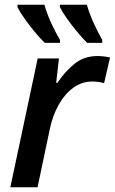

<svg xmlns="http://www.w3.org/2000/svg" viewBox="-20 -786 482 806"><path d="M23.4 0 138.2 -540.5H227.5L215.8 -438.5H221.2Q252.4 -485.4 292.7 -518.1Q333 -550.8 389.2 -550.8Q402.3 -550.8 416.5 -549.1Q430.7 -547.4 441.9 -544.4L417 -437Q406.2 -439.9 393.6 -441.9Q380.9 -443.8 366.7 -443.8Q323.7 -443.8 287.8 -417.7Q252 -391.6 226.6 -346.7Q201.2 -301.8 189.5 -246.1L137.7 0ZM345.7 -606Q326.2 -625.5 304 -652.3Q281.7 -679.2 262.2 -706.5Q242.7 -733.9 231.4 -756.3V-766.1H344.7Q354.5 -731 372.1 -691.9Q389.6 -652.8 409.2 -618.2V-606ZM168 -606Q147.9 -625.5 125.7 -652.3Q103.5 -679.2 84 -706.5Q64.5 -733.9 53.2 -756.3V-766.1H166.5Q176.3 -731 193.8 -691.9Q211.4 -652.8 231.9 -618.2V-606Z"/></svg>

Font: Open Sans SemiBold
Style: Italic
Weight: 600
Italic angle: -12°
Designer: Monotype Design Team
Foundry: Monotype Imaging Inc.
Version: Version 3.003; ttfautohint (v1.8.4)